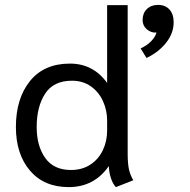

<svg xmlns="http://www.w3.org/2000/svg" viewBox="-20 -755 777 785"><path d="M555 -557Q581 -569 598 -586.5Q615 -604 620 -622Q598 -620 580.5 -635Q563 -650 563 -673Q563 -701 580.5 -718Q598 -735 626 -735Q656 -735 673 -716Q690 -697 690 -664Q690 -619 659 -580Q628 -541 579 -518ZM425 -76Q365 10 261 10Q160 10 102.5 -57.5Q45 -125 45 -236Q45 -352 102.5 -423.5Q160 -495 266 -495Q361 -495 418 -416V-734H502V-126Q502 -85 507.5 -61.5Q513 -38 525 -18L454 10Q442 -2 434 -25Q426 -48 425 -76ZM418 -221V-263Q418 -304 401 -341.5Q384 -379 351.5 -402Q319 -425 274 -425Q199 -425 164.5 -372Q130 -319 130 -236Q130 -158 165 -109Q200 -60 270 -60Q316 -60 349.5 -82Q383 -104 400.5 -141Q418 -178 418 -221Z"/></svg>

Font: Niramit
Style: Regular
Weight: 400
Version: Version 1.000; ttfautohint (v1.6)